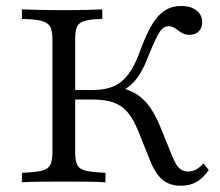

<svg xmlns="http://www.w3.org/2000/svg" viewBox="-20 -602 726 634"><path d="M577.4 11.3Q540.3 11.3 516.5 -8.5Q492.7 -28.2 475 -73.4L437.1 -167.7Q421 -208.1 401.6 -231Q382.3 -254 354.4 -263.7Q326.6 -273.4 283.9 -273.4H210.5V-304.8H287.1Q327.4 -304.8 355.6 -317.3Q383.9 -329.8 404.8 -358.1Q425.8 -386.3 442.7 -433.9Q462.9 -489.5 482.7 -521.8Q502.4 -554 525.4 -568.1Q548.4 -582.3 577.4 -582.3Q609.7 -582.3 628.6 -567.7Q647.6 -553.2 647.6 -529Q647.6 -509.7 636.3 -498.4Q625 -487.1 605.6 -487.1Q592.7 -487.1 583.9 -491.5Q575 -496 568.1 -501.6Q561.3 -507.3 553.6 -511.3Q546 -515.3 536.3 -515.3Q525 -515.3 516.1 -507.3Q507.3 -499.2 496.8 -478.2Q486.3 -457.3 471 -419.4Q457.3 -383.1 442.7 -359.3Q428.2 -335.5 411.3 -321Q394.4 -306.5 372.6 -297.6L366.9 -315.3Q404.8 -307.3 430.2 -291.5Q455.6 -275.8 475.4 -247.6Q495.2 -219.4 513.7 -172.6L548.4 -87.1Q560.5 -57.3 572.2 -46.4Q583.9 -35.5 602.4 -35.5Q616.1 -36.3 627.4 -42.3Q638.7 -48.4 652.4 -62.1L669.4 -40.3Q650 -12.9 628.2 -0.8Q606.5 11.3 577.4 11.3ZM52.4 0V-31.5Q96.8 -33.1 117.7 -38.3Q138.7 -43.5 146 -57.7Q153.2 -71.8 153.2 -100.8V-470.2Q153.2 -499.2 146 -513.3Q138.7 -527.4 117.3 -533.1Q96 -538.7 52.4 -539.5V-571Q73.4 -570.2 107.7 -569.4Q141.9 -568.5 188.7 -568.5Q233.9 -568.5 266.5 -569.4Q299.2 -570.2 317.7 -571V-539.5Q279 -538.7 259.7 -533.1Q240.3 -527.4 234.3 -513.3Q228.2 -499.2 228.2 -470.2V-100.8Q228.2 -71.8 235.1 -57.7Q241.9 -43.5 263.3 -38.3Q284.7 -33.1 328.2 -31.5V0Q308.1 -1.6 271.8 -2Q235.5 -2.4 189.5 -2.4Q143.5 -2.4 108.5 -2Q73.4 -1.6 52.4 0Z"/></svg>

Font: Playfair 12pt Light
Style: Regular
Weight: 300
Designer: Claus Eggers Sørensen
Foundry: Claus Eggers Sørensen
Version: Version 2.000;gftools[0.9.28]